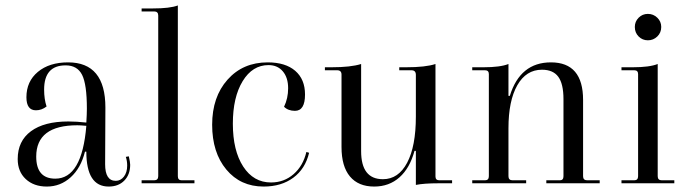

<svg xmlns="http://www.w3.org/2000/svg" viewBox="-20 -673 2525 705"><path d="M152 12Q104 12 74.5 -15.5Q45 -43 45 -89Q45 -155 93.5 -191Q142 -227 231 -227Q261 -227 297 -223Q299 -255 299 -274Q299 -363 281.5 -398Q264 -433 221 -433Q142 -433 142 -344Q142 -309 151 -282Q133 -268 112 -268Q77 -268 77 -316Q77 -374 119 -409Q161 -444 230 -444Q367 -444 367 -278L366 -70Q366 -9 405 -9Q423 -9 435 -24.5Q447 -40 447 -65Q447 -82 442 -97L453 -99Q458 -77 458 -68Q458 -32 436.5 -10Q415 12 379 12Q297 12 297 -116H292Q277 -56 239.5 -22Q202 12 152 12ZM113 -98Q113 -17 183 -17Q281 -17 297 -211Q275 -213 264 -213Q113 -213 113 -98Z M500 0V-11H546Q561 -11 561 -26V-616Q561 -631 546 -631H500V-642H541Q604 -642 633 -653V-26Q633 -11 647 -11H694V0Z M948 12Q863 12 811 -50.5Q759 -113 759 -215Q759 -317 815.5 -380.5Q872 -444 963 -444Q1028 -444 1064 -413Q1100 -382 1100 -326Q1100 -266 1063 -266Q1038 -266 1023 -281Q1038 -312 1038 -349Q1038 -388 1018.5 -411Q999 -434 966 -434Q907 -434 871 -375Q835 -316 835 -219Q835 -120 873 -61.5Q911 -3 975 -3Q1023 -3 1058 -33.5Q1093 -64 1105 -115L1115 -112Q1101 -53 1057 -20.5Q1013 12 948 12Z M1354 12Q1296 12 1265 -25Q1234 -62 1234 -133V-399Q1234 -415 1218 -415H1173V-426H1197Q1268 -426 1306 -438V-118Q1306 -15 1386 -15Q1443 -15 1475 -75.5Q1507 -136 1507 -245V-398Q1507 -415 1491 -415H1446V-426H1471Q1543 -426 1579 -438V-25Q1579 -11 1593 -11H1640V0H1590Q1537 0 1507 6V-119H1502Q1485 -56 1447 -22Q1409 12 1354 12Z M1714 0V-11H1761Q1775 -11 1775 -26V-401Q1775 -415 1761 -415H1714V-426H1755Q1817 -426 1847 -438V-321H1852Q1890 -444 2003 -444Q2121 -444 2121 -306V-26Q2121 -11 2136 -11H2182V0H1986V-11H2036Q2049 -11 2049 -26V-309Q2049 -365 2030 -391Q2011 -417 1970 -417Q1912 -417 1879.5 -360Q1847 -303 1847 -202V-26Q1847 -11 1862 -11H1912V0Z M2311 -574Q2311 -594 2325 -608Q2339 -622 2359 -622Q2379 -622 2393.5 -608Q2408 -594 2408 -574Q2408 -553 2393.5 -539Q2379 -525 2359 -525Q2339 -525 2325 -539Q2311 -553 2311 -574ZM2262 0V-11H2309Q2323 -11 2323 -26V-401Q2323 -415 2309 -415H2262V-426H2303Q2365 -426 2395 -438V-26Q2395 -11 2410 -11H2456V0Z"/></svg>

Font: Arapey Regular-Display
Style: Regular
Weight: 400
Designer: Eduardo Rodriguez Tunni
Foundry: Eduardo Rodriguez Tunni
Version: Version 4.000